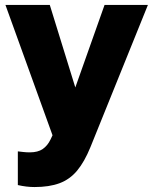

<svg xmlns="http://www.w3.org/2000/svg" viewBox="-20 -536 624 775"><path d="M119 219Q87 219 52 211V75Q61 76 73.5 77.5Q86 79 100 79Q133 79 152.5 65.5Q172 52 184 27L192 10L2 -516H181L284 -183L402 -516H577L345 58Q321 117 291.5 152.5Q262 188 220.5 203.5Q179 219 119 219Z"/></svg>

Font: Red Hat Text VF
Style: Regular
Weight: 300
Designer: Pentagram, MCKL
Foundry: Pentagram, MCKL
Version: Version 1.023